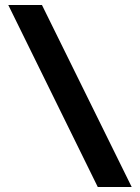

<svg xmlns="http://www.w3.org/2000/svg" viewBox="-20 -672 559 764"><path d="M13 -652 369 72H504L147 -652Z"/></svg>

Font: Charger Sport
Style: UltNrw
Weight: 1000
Designer: Jasper
Foundry: Cannot Into Space Fonts
Version: Version 1.1